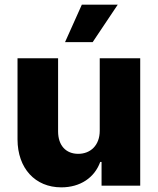

<svg xmlns="http://www.w3.org/2000/svg" viewBox="-20 -795 676 822"><path d="M258.5 -614.7H376.8L484 -774.9H330.3ZM407 -235.4C407 -171.9 366.5 -136.4 315 -136.4C261.7 -136.4 229 -172.6 228.7 -231.9V-545.5H55V-197.8C55.4 -74.6 130.3 7.1 242.5 7.1C324.2 7.1 384.9 -34.8 409.1 -101.6H414.8V0H580.3V-545.5H407Z"/></svg>

Font: TID UI Extra Bold
Style: Regular
Weight: 800
Designer: The TID Project Authors
Foundry: Bakken & Bæck
Version: Version 1.001;hotconv 1.0.109;makeotfexe 2.5.65596